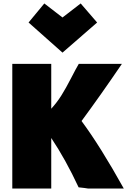

<svg xmlns="http://www.w3.org/2000/svg" viewBox="-20 -1074 735 1109"><path d="M695 15H489Q473 12 434 8Q359 -153 276 -277V15H51V-705H276V-446Q309 -482 335 -523.5Q361 -565 390.5 -622.5Q420 -680 435 -705H684Q561 -524 451 -375Q560 -228 695 15ZM236 -1054 341 -973 446 -1054 541 -944 341 -770 145 -944Z"/></svg>

Font: Repo
Style: ExtraBlack
Weight: 1000
Designer: Stefan Peev
Foundry: Context Ltd
Version: Version 001.000